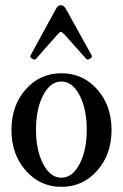

<svg xmlns="http://www.w3.org/2000/svg" viewBox="-20 -706 471 737"><path d="M118.2 -480Q112.8 -474.6 103.5 -480.7Q94.2 -486.8 97.2 -493.2L194.8 -671.9Q202.1 -686 212.9 -686Q225.1 -686 232.9 -671.9L332 -493.2Q335.4 -486.8 325.4 -480.7Q315.4 -474.6 311 -480L230 -570.8Q216.8 -584 213.9 -584Q210 -584 198.2 -570.8ZM215.8 11.2Q133.8 11.2 78.9 -51.3Q23.9 -113.8 23.9 -207Q23.9 -300.8 78.6 -362.8Q133.3 -424.8 215.8 -424.8Q298.3 -424.8 353.3 -362.8Q408.2 -300.8 408.2 -207Q408.2 -113.8 353.3 -51.3Q298.3 11.2 215.8 11.2ZM215.8 -23.9Q257.8 -23.9 285.4 -76.4Q313 -128.9 313 -208Q313 -287.6 285.4 -340.3Q257.8 -393.1 215.8 -393.1Q173.3 -393.1 145.8 -340.6Q118.2 -288.1 118.2 -208Q118.2 -128.9 145.8 -76.4Q173.3 -23.9 215.8 -23.9Z"/></svg>

Font: Junicode SmCond Medium
Style: Regular
Weight: 500
Width: 4
Designer: Peter S. Baker
Version: Version 2.206